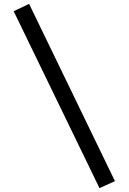

<svg xmlns="http://www.w3.org/2000/svg" viewBox="-20 -851 655 978"><path d="M486.7 107.2 49.7 -793.8 128.2 -831.3 565.6 71.8Z"/></svg>

Font: Fira Code Fixed Retina
Style: Regular
Weight: 450
Monospace: yes
Designer: Carrois Corporate, Edenspiekermann AG, Nikita Prokopov
Foundry: Carrois Corporate, Edenspiekermann AG, Nikita Prokopov
Version: Version 5.002